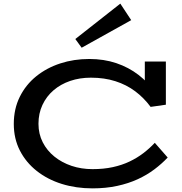

<svg xmlns="http://www.w3.org/2000/svg" viewBox="-20 -1025 1003 1058"><path d="M490 13Q399 13 320.5 -11.5Q242 -36 182.5 -83Q123 -130 89.5 -195.5Q56 -261 56 -342Q56 -425 89 -491.5Q122 -558 179.5 -604.5Q237 -651 312 -675.5Q387 -700 472 -700Q553 -700 621 -677Q689 -654 743 -612.5Q797 -571 835 -514L778 -528V-686H894V-448L810 -436Q773 -486 725 -522Q677 -558 616 -577.5Q555 -597 481 -597Q419 -597 366.5 -579Q314 -561 275 -527.5Q236 -494 214 -447Q192 -400 192 -343Q192 -287 215.5 -241Q239 -195 280 -162Q321 -129 374.5 -111Q428 -93 490 -93Q551 -93 601.5 -104Q652 -115 694 -135Q736 -155 770.5 -181.5Q805 -208 833 -238L904 -157Q872 -123 831 -92Q790 -61 739 -37.5Q688 -14 625.5 -0.5Q563 13 490 13ZM430 -762 395 -810 643 -1005 703 -914Z"/></svg>

Font: BioRhyme SemiExpanded SemiBold
Style: Regular
Weight: 600
Width: 6
Designer: Aoife Mooney
Foundry: Aoife Mooney Type
Version: Version 1.600;gftools[0.9.33]